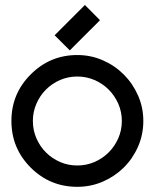

<svg xmlns="http://www.w3.org/2000/svg" viewBox="-20 -741 618 764"><path d="M287.6 2.4Q178.7 2.4 102.1 -74.2Q25.4 -150.9 25.4 -259.8Q25.4 -368.2 102.1 -444.8Q179.2 -522 287.6 -522Q341.3 -522 388.9 -501.2Q436.5 -480.5 472.4 -444.6Q508.3 -408.7 529.3 -361.1Q550.3 -313.5 550.3 -259.8Q550.3 -205.6 529.5 -158Q508.8 -110.4 472.9 -74.7Q437 -39.1 389.2 -18.3Q341.3 2.4 287.6 2.4ZM287.6 -82.5Q323.7 -82.5 356 -96.4Q388.2 -110.4 412.4 -134.5Q436.5 -158.7 450.7 -190.9Q464.8 -223.1 464.8 -259.8Q464.8 -295.9 450.7 -328.1Q436.5 -360.4 412.4 -384.5Q388.2 -408.7 356 -422.6Q323.7 -436.5 287.6 -436.5Q251 -436.5 219 -422.6Q187 -408.7 162.8 -384.5Q138.7 -360.4 124.8 -328.1Q110.8 -295.9 110.8 -259.8Q110.8 -223.1 124.8 -190.9Q138.7 -158.7 162.8 -134.5Q187 -110.4 219 -96.4Q251 -82.5 287.6 -82.5ZM197.3 -600.6 317.9 -721.2 377.9 -660.6 257.8 -540.5Z"/></svg>

Font: Proletarsk
Style: Regular
Weight: 400
Designer: Peter Wiegel, original typeface by Carl Albert Fahrenwaldt 1901
Foundry: Peter Wiegel
Version: Version 1.000 2010 initial release